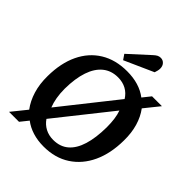

<svg xmlns="http://www.w3.org/2000/svg" viewBox="-256 -1086 1252 1252"><g transform="rotate(45 370.0 -460.0)"><path d="M42 14 125 -89Q91 -134 72.5 -194.5Q54 -255 55 -329Q56 -449 97.5 -536Q139 -623 216 -670.5Q293 -718 400 -718Q513 -718 586 -662L630 -717H721L638 -614Q671 -570 688 -512Q705 -454 704 -384Q703 -263 661.5 -174Q620 -85 543.5 -35Q467 15 361 15Q306 15 259.5 0.5Q213 -14 178 -41L134 14ZM375 -60Q438 -60 479.5 -95.5Q521 -131 542 -199Q563 -267 564 -365Q564 -405 559.5 -439Q555 -473 545 -501L247 -126Q269 -94 301.5 -77Q334 -60 375 -60ZM217 -201 516 -578Q495 -612 462 -630Q429 -648 386 -648Q324 -648 281 -613Q238 -578 215.5 -511.5Q193 -445 192 -350Q192 -306 198.5 -268.5Q205 -231 217 -201ZM444 -911Q458 -924 469 -929.5Q480 -935 493 -935Q513 -935 526.5 -920.5Q540 -906 540 -882Q540 -874 537.5 -862.5Q535 -851 531 -840L330 -750L306 -785Z"/></g></svg>

Font: Literata 18pt SemiBold
Style: Italic
Weight: 600
Italic angle: -2°
Designer: Latin by Veronika Burian and Jose Scaglione. Greek by Irene Vlachou. Cyrillic by Vera Evstafieva
Foundry: TypeTogether
Version: Version 3.103;gftools[0.9.29]